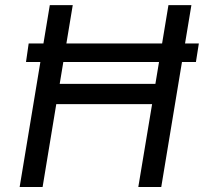

<svg xmlns="http://www.w3.org/2000/svg" viewBox="-20 -748 815 768"><path d="M775.4 -574.2 763.7 -500H84L94.7 -574.2ZM58.6 0 179.2 -727.5H271L218.8 -412.6H601.6L653.8 -727.5H745.6L625 0H533.2L588.4 -331.5H205.1L150.4 0Z"/></svg>

Font: Inter 17pt
Style: Italic
Weight: 400
Italic angle: -9.3988°
Version: Version 4.001;git-66647c0bb